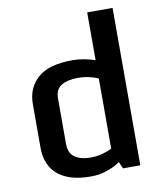

<svg xmlns="http://www.w3.org/2000/svg" viewBox="-84 -806 753 887"><g transform="rotate(-10 292.5 -363.0)"><path d="M64.5 -160.2V-364.7Q64.5 -439.5 116 -486.1Q167.5 -532.7 281.7 -532.7Q304.7 -532.7 333.3 -527.6Q361.8 -522.5 385.3 -514.2V-738.3H504.4V0H423.3L409.2 -31.7Q384.8 -14.2 348.4 -1.5Q312 11.2 272 11.2Q199.7 11.2 153.8 -10.3Q107.9 -31.7 86.2 -70.1Q64.5 -108.4 64.5 -160.2ZM385.3 -99.6V-428.2Q369.6 -436 344.2 -441.9Q318.8 -447.8 289.6 -447.8Q241.2 -447.8 212.4 -430.2Q183.6 -412.6 183.6 -370.1V-156.2Q183.6 -113.8 210.9 -94.5Q238.3 -75.2 284.2 -75.2Q315.4 -75.2 342.5 -82.8Q369.6 -90.3 385.3 -99.6Z"/></g></svg>

Font: Monda SemiBold
Style: Regular
Weight: 600
Designer: Vernon Adams
Foundry: Vernon Adams
Version: Version 2.200